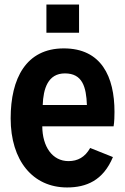

<svg xmlns="http://www.w3.org/2000/svg" viewBox="-20 -804 546 836"><path d="M324.2 -784.2H182.1V-661.6H324.2ZM478.5 -316.9C478.5 -470.2 421.4 -593.3 257.8 -593.3C93.8 -593.3 26.4 -462.9 26.4 -288.6C26.4 -104.5 123 12.2 272 12.2C356 12.2 429.2 -18.1 471.7 -120.1L372.6 -159.7C350.1 -119.6 318.4 -102.5 278.3 -102.5C207.5 -102.5 164.6 -166 164.1 -253.9H474.6C478 -272.9 478.5 -300.8 478.5 -316.9ZM262.7 -484.4C338.9 -484.4 355.5 -425.8 358.4 -346.7H166C168.5 -417.5 188.5 -484.4 262.7 -484.4Z"/></svg>

Font: Decalotype SemiBold
Style: Regular
Weight: 600
Designer: Alfredo Marco Pradil
Foundry: Alfredo Marco Pradil
Version: Version 1.0